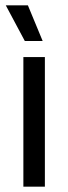

<svg xmlns="http://www.w3.org/2000/svg" viewBox="-20 -703 256 723"><path d="M68 0V-488H149V0ZM85 -683 140.5 -549V-548.5H73.5L2 -682.5V-683Z"/></svg>

Font: Anek Latin
Style: Regular
Weight: 400
Designer: Yesha Goshar
Foundry: Ek Type
Version: Version 1.003